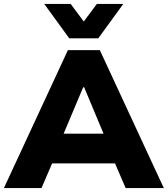

<svg xmlns="http://www.w3.org/2000/svg" viewBox="-26 -961 857 981"><path d="M-6 0 321 -705H484L811 0H616L533 -193L607 -126H195L269 -193L186 0ZM399 -515 281 -235 255 -278H547L521 -235L404 -515ZM328 -765 200 -941H335L402 -851L469 -941H604L476 -765Z"/></svg>

Font: Nunito Sans 8pt Black
Style: Regular
Weight: 900
Version: Version 3.101;gftools[0.9.27]